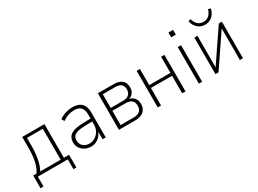

<svg xmlns="http://www.w3.org/2000/svg" viewBox="-39 -1389 2975 2216"><g transform="rotate(-30 1448.0 -281.0)"><path d="M33 131V-38H77Q103 -75 117.5 -119.5Q132 -164 139 -218.5Q146 -273 146 -338V-487H442V-38H511V131H472V0H73V131ZM127 -38H399V-450H188V-339Q188 -250 173 -172Q158 -94 127 -38Z M781 8Q735 8 699 -12Q663 -32 642.5 -64.5Q622 -97 622 -135Q622 -189 649.5 -220Q677 -251 736 -263.5Q795 -276 891 -276H945V-237H893Q830 -237 786.5 -232.5Q743 -228 717 -216.5Q691 -205 679.5 -185.5Q668 -166 668 -137Q668 -89 700.5 -60.5Q733 -32 783 -32Q824 -32 858.5 -54Q893 -76 914 -113.5Q935 -151 935 -198V-329Q935 -394 906.5 -424.5Q878 -455 818 -455Q777 -455 738.5 -442.5Q700 -430 660 -402L640 -439Q665 -457 694.5 -469.5Q724 -482 755.5 -488.5Q787 -495 817 -495Q869 -495 905 -477.5Q941 -460 959.5 -423.5Q978 -387 978 -329V0H936V-114H941Q930 -79 907 -51.5Q884 -24 852 -8Q820 8 781 8Z M1154 0V-487H1362Q1411 -487 1444.5 -472.5Q1478 -458 1494.5 -430Q1511 -402 1511 -360Q1511 -316 1488 -286.5Q1465 -257 1424 -246L1425 -252Q1457 -247 1479 -231Q1501 -215 1513 -190.5Q1525 -166 1525 -132Q1525 -70 1485 -35Q1445 0 1372 0ZM1198 -38H1372Q1426 -38 1453.5 -61.5Q1481 -85 1481 -133Q1481 -181 1453.5 -204.5Q1426 -228 1374 -228H1198ZM1198 -266H1364Q1413 -266 1440 -290.5Q1467 -315 1467 -360Q1467 -405 1440.5 -427Q1414 -449 1363 -449H1198Z M1671 0V-487H1715V-272H1997V-487H2041V0H1997V-234H1715V0Z M2210 -623V-687H2272V-623ZM2219 0V-487H2263V0Z M2440 0V-487H2481V-44H2465L2766 -487H2807V0H2766V-444H2782L2481 0ZM2623 -553Q2588 -553 2559 -567.5Q2530 -582 2508 -610.5Q2486 -639 2475 -682L2508 -693Q2522 -642 2551 -616.5Q2580 -591 2623 -591Q2667 -591 2695.5 -615Q2724 -639 2742 -693L2774 -682Q2761 -637 2739 -608.5Q2717 -580 2687.5 -566.5Q2658 -553 2623 -553Z"/></g></svg>

Font: Nunito Sans 10pt SemiCondensed ExtraLight
Style: Regular
Weight: 250
Width: 4
Designer: Vernon Adams
Foundry: Vernon Adams
Version: Version 3.101;gftools[0.9.27]